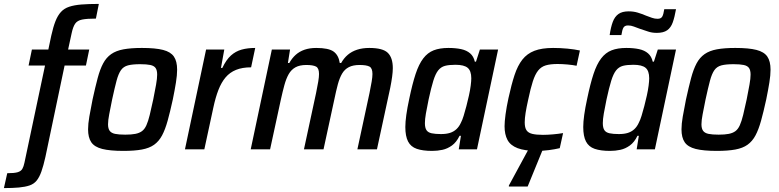

<svg xmlns="http://www.w3.org/2000/svg" viewBox="-87 -763 3981 981"><path d="M-67 198 -50 122Q-14 122 3 117Q20 112 27 100Q34 88 38 68L143 -428H59L76 -510H160L175 -581Q185 -626 196.5 -655Q208 -684 224.5 -702Q241 -720 266.5 -728.5Q292 -737 329 -740Q366 -743 418 -743L403 -668Q357 -668 332.5 -663Q308 -658 297 -642Q286 -626 279 -593L261 -510H369L352 -428H243L145 39Q135 84 124.5 113.5Q114 143 100 160Q86 177 64 184.5Q42 192 10 195Q-22 198 -67 198Z M544 8Q475 8 435.5 -2Q396 -12 379.5 -36Q363 -60 363 -102Q363 -130 369.5 -167.5Q376 -205 386 -255Q400 -319 412 -364Q424 -409 440 -439Q456 -469 481 -486.5Q506 -504 544 -511Q582 -518 638 -518Q707 -518 746 -508Q785 -498 801.5 -474Q818 -450 818 -407Q818 -379 812 -341.5Q806 -304 796 -255Q782 -191 769.5 -146Q757 -101 741 -71Q725 -41 700.5 -23.5Q676 -6 638 1Q600 8 544 8ZM553 -75Q584 -75 604.5 -79Q625 -83 638.5 -93Q652 -103 661 -123Q670 -143 678 -175.5Q686 -208 696 -255Q705 -300 710.5 -331Q716 -362 716 -382Q716 -404 708 -415.5Q700 -427 681 -431Q662 -435 629 -435Q590 -435 567 -429Q544 -423 531 -404.5Q518 -386 508.5 -350.5Q499 -315 486 -255Q477 -210 471 -179Q465 -148 465 -128Q465 -106 473.5 -94.5Q482 -83 501 -79Q520 -75 553 -75Z M858 0 966 -510H1059L1042 -416H1049Q1069 -458 1093 -479.5Q1117 -501 1147.5 -509.5Q1178 -518 1217 -518L1196 -419Q1151 -419 1119 -406Q1087 -393 1065.5 -367.5Q1044 -342 1029 -303.5Q1014 -265 1003 -213L957 0Z M1194 0 1302 -510H1395L1384 -441H1391Q1405 -466 1424 -483Q1443 -500 1469 -509Q1495 -518 1529 -518Q1592 -518 1617.5 -499.5Q1643 -481 1649 -441H1656Q1670 -466 1690 -483Q1710 -500 1737.5 -509Q1765 -518 1800 -518Q1869 -518 1894.5 -493Q1920 -468 1920 -415Q1920 -396 1916.5 -370.5Q1913 -345 1907 -315L1839 0H1739L1801 -288Q1808 -322 1812 -346Q1816 -370 1816 -385Q1816 -415 1800.5 -423Q1785 -431 1750 -431Q1717 -431 1695.5 -420Q1674 -409 1661 -387Q1648 -365 1639 -331.5Q1630 -298 1621 -254L1566 0H1466L1528 -288Q1535 -322 1539 -346Q1543 -370 1543 -385Q1543 -415 1527.5 -423Q1512 -431 1478 -431Q1444 -431 1422.5 -419Q1401 -407 1388 -384Q1375 -361 1366 -328Q1357 -295 1348 -254L1293 0Z M2121 8Q2073 8 2042.5 -2.5Q2012 -13 1998 -40Q1984 -67 1984 -114Q1984 -140 1989 -176Q1994 -212 2004 -258Q2020 -335 2036.5 -385Q2053 -435 2075.5 -464.5Q2098 -494 2129 -506Q2160 -518 2204 -518Q2241 -518 2269 -512Q2297 -506 2315 -490.5Q2333 -475 2339 -448H2345L2365 -510H2458L2350 0H2257L2268 -69H2261Q2245 -36 2222 -19.5Q2199 -3 2173.5 2.5Q2148 8 2121 8ZM2166 -78Q2193 -78 2212 -84Q2231 -90 2245 -103Q2259 -116 2268 -136Q2275 -149 2282 -171.5Q2289 -194 2296 -221Q2303 -248 2309 -275Q2315 -302 2318 -325.5Q2321 -349 2321 -363Q2321 -401 2302.5 -416.5Q2284 -432 2240 -432Q2207 -432 2186.5 -426.5Q2166 -421 2152 -403.5Q2138 -386 2127 -350.5Q2116 -315 2103 -255Q2094 -212 2089 -182.5Q2084 -153 2084 -134Q2084 -110 2092 -98Q2100 -86 2118.5 -82Q2137 -78 2166 -78Z M2657 8Q2594 8 2557.5 -6Q2521 -20 2506 -48Q2491 -76 2491 -118Q2491 -141 2496 -178.5Q2501 -216 2511 -262Q2526 -331 2542 -379.5Q2558 -428 2582 -458.5Q2606 -489 2643.5 -503.5Q2681 -518 2739 -518Q2776 -518 2812.5 -514.5Q2849 -511 2876 -505L2859 -427Q2840 -431 2812.5 -433.5Q2785 -436 2762 -436Q2725 -436 2701.5 -429Q2678 -422 2662.5 -402.5Q2647 -383 2635.5 -347.5Q2624 -312 2612 -255Q2603 -215 2598.5 -186.5Q2594 -158 2594 -138Q2594 -111 2603 -97.5Q2612 -84 2632.5 -79Q2653 -74 2687 -74Q2710 -74 2738.5 -76.5Q2767 -79 2790 -83L2773 -6Q2748 0 2717 4Q2686 8 2657 8ZM2513 190V185L2623 -18H2693L2692 -13L2609 190Z M3030 8Q2982 8 2951.5 -2.5Q2921 -13 2907 -40Q2893 -67 2893 -114Q2893 -140 2898 -176Q2903 -212 2913 -258Q2929 -335 2945.5 -385Q2962 -435 2984.5 -464.5Q3007 -494 3038 -506Q3069 -518 3113 -518Q3150 -518 3178 -512Q3206 -506 3224 -490.5Q3242 -475 3248 -448H3254L3274 -510H3367L3259 0H3166L3177 -69H3170Q3154 -36 3131 -19.5Q3108 -3 3082.5 2.5Q3057 8 3030 8ZM3075 -78Q3102 -78 3121 -84Q3140 -90 3154 -103Q3168 -116 3177 -136Q3184 -149 3191 -171.5Q3198 -194 3205 -221Q3212 -248 3218 -275Q3224 -302 3227 -325.5Q3230 -349 3230 -363Q3230 -401 3211.5 -416.5Q3193 -432 3149 -432Q3116 -432 3095.5 -426.5Q3075 -421 3061 -403.5Q3047 -386 3036 -350.5Q3025 -315 3012 -255Q3003 -212 2998 -182.5Q2993 -153 2993 -134Q2993 -110 3001 -98Q3009 -86 3027.5 -82Q3046 -78 3075 -78ZM3028 -584Q3034 -625 3044 -651.5Q3054 -678 3073 -691.5Q3092 -705 3125 -705Q3150 -705 3171.5 -698.5Q3193 -692 3214 -683Q3230 -677 3244 -672Q3258 -667 3273 -667Q3290 -667 3296.5 -678Q3303 -689 3307 -716H3367Q3360 -676 3350.5 -649Q3341 -622 3322 -608.5Q3303 -595 3269 -595Q3244 -595 3224 -602Q3204 -609 3182 -616Q3165 -622 3151 -627.5Q3137 -633 3122 -633Q3105 -633 3098.5 -622Q3092 -611 3088 -584Z M3576 8Q3507 8 3467.5 -2Q3428 -12 3411.5 -36Q3395 -60 3395 -102Q3395 -130 3401.5 -167.5Q3408 -205 3418 -255Q3432 -319 3444 -364Q3456 -409 3472 -439Q3488 -469 3513 -486.5Q3538 -504 3576 -511Q3614 -518 3670 -518Q3739 -518 3778 -508Q3817 -498 3833.5 -474Q3850 -450 3850 -407Q3850 -379 3844 -341.5Q3838 -304 3828 -255Q3814 -191 3801.5 -146Q3789 -101 3773 -71Q3757 -41 3732.5 -23.5Q3708 -6 3670 1Q3632 8 3576 8ZM3585 -75Q3616 -75 3636.5 -79Q3657 -83 3670.5 -93Q3684 -103 3693 -123Q3702 -143 3710 -175.5Q3718 -208 3728 -255Q3737 -300 3742.5 -331Q3748 -362 3748 -382Q3748 -404 3740 -415.5Q3732 -427 3713 -431Q3694 -435 3661 -435Q3622 -435 3599 -429Q3576 -423 3563 -404.5Q3550 -386 3540.5 -350.5Q3531 -315 3518 -255Q3509 -210 3503 -179Q3497 -148 3497 -128Q3497 -106 3505.5 -94.5Q3514 -83 3533 -79Q3552 -75 3585 -75Z"/></svg>

Font: Saira SemiCondensed Medium
Style: Italic
Weight: 500
Width: 4
Italic angle: -12°
Designer: Hector Gatti with collaboration of the Omnibus-Type team
Foundry: Omnibus-Type
Version: Version 1.101